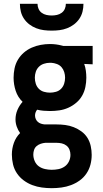

<svg xmlns="http://www.w3.org/2000/svg" viewBox="-20 -760 540 1003"><path d="M250 223Q224 223 198.5 219.5Q173 216 149 207Q125 198 104 182.5Q83 167 68.5 145.5Q54 124 48 98.5Q42 73 42 47Q42 16 52.5 -13.5Q63 -43 85 -65Q74 -80 67.5 -98.5Q61 -117 61 -136Q61 -162 71 -185.5Q81 -209 98 -228Q73 -252 62 -285.5Q51 -319 51 -354Q51 -378 56 -402.5Q61 -427 73.5 -448Q86 -469 104.5 -485Q123 -501 145.5 -511Q168 -521 192.5 -525.5Q217 -530 241 -530Q257 -530 272.5 -528Q288 -526 303 -522L311 -520H464V-424L420 -426Q426 -409 428.5 -390.5Q431 -372 431 -354Q431 -330 426 -305.5Q421 -281 409 -260Q397 -239 378 -223Q359 -207 336.5 -197Q314 -187 290 -183.5Q266 -180 241 -180Q224 -180 207 -181.5Q190 -183 174 -187Q169 -181 166 -173Q163 -165 163 -157Q163 -147 167 -138Q171 -129 178 -123Q185 -117 194 -114Q203 -111 213 -110Q213 -110 213.5 -110Q214 -110 215 -110Q217 -110 220 -110Q223 -110 225 -110H275Q298 -110 321 -107Q344 -104 365.5 -95.5Q387 -87 406 -73Q425 -59 437 -39.5Q449 -20 454 3Q459 26 459 49Q459 75 452.5 100Q446 125 431.5 146.5Q417 168 396 183Q375 198 351 207Q327 216 301.5 219.5Q276 223 250 223ZM241 -276Q257 -276 272.5 -280.5Q288 -285 299 -296Q310 -307 315 -322.5Q320 -338 320 -354Q320 -369 315.5 -383.5Q311 -398 301.5 -409Q292 -420 277.5 -425.5Q263 -431 248 -432H241Q241 -432 240.5 -432Q240 -432 240 -432Q225 -432 209.5 -427Q194 -422 183 -411Q172 -400 167 -385Q162 -370 162 -354Q162 -338 167 -322.5Q172 -307 183 -296Q194 -285 209.5 -280.5Q225 -276 241 -276ZM250 127Q268 127 285.5 123.5Q303 120 317.5 110Q332 100 340 83.5Q348 67 348 49Q348 35 343 22Q338 9 327 0.5Q316 -8 302.5 -11Q289 -14 275 -14H225Q223 -14 221 -14Q219 -14 217 -14Q205 -13 193 -9Q181 -5 171.5 3Q162 11 158 23Q154 35 154 47Q154 65 161.5 82Q169 99 183 109Q197 119 215 123Q233 127 250 127ZM250 -600Q229 -600 209 -602.5Q189 -605 169.5 -612.5Q150 -620 133.5 -632.5Q117 -645 105.5 -662Q94 -679 89 -699Q84 -719 84 -740H176Q176 -726 181.5 -713.5Q187 -701 198 -693Q209 -685 222.5 -682Q236 -679 250 -679Q264 -679 277.5 -682Q291 -685 302 -693Q313 -701 318.5 -713.5Q324 -726 324 -740H416Q416 -719 411 -699Q406 -679 394.5 -662Q383 -645 366.5 -632.5Q350 -620 330.5 -612.5Q311 -605 291 -602.5Q271 -600 250 -600Z"/></svg>

Font: Zed Mono
Style: Bold
Weight: 700
Monospace: yes
Designer: Belleve Invis
Foundry: Belleve Invis
Version: Version 1.0.0; ttfautohint (v1.8.4)